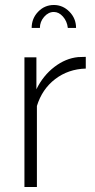

<svg xmlns="http://www.w3.org/2000/svg" viewBox="-20 -750 381 770"><path d="M196 -702Q174 -702 157 -682.5Q140 -663 140 -638H107Q107 -676 133 -703Q159 -730 196 -730Q232 -730 258.5 -703Q285 -676 285 -638H252Q249 -665 232.5 -683.5Q216 -702 196 -702ZM324 -522V-475Q254 -473 201.5 -433Q149 -393 128 -325V0H78V-520H126V-392Q153 -447 198 -481.5Q243 -516 293 -521Q306 -522 324 -522Z"/></svg>

Font: Raleway
Style: Light
Weight: 300
Designer: Matt McInerney, Pablo Impallari, Rodrigo Fuenzalida
Foundry: Matt McInerney, Pablo Impallari, Rodrigo Fuenzalida
Version: Version 3.000